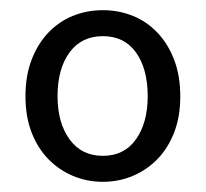

<svg xmlns="http://www.w3.org/2000/svg" viewBox="-20 -744 405 377"><path d="M182 -387Q151 -387 123.5 -398.5Q96 -410 75 -431.5Q54 -453 42 -484Q30 -515 30 -555Q30 -595 42 -626.5Q54 -658 75 -680Q96 -702 123.5 -713Q151 -724 182 -724Q213 -724 240.5 -713Q268 -702 289 -680Q310 -658 322 -626.5Q334 -595 334 -555Q334 -515 322 -484Q310 -453 289 -431.5Q268 -410 240.5 -398.5Q213 -387 182 -387ZM182 -438Q224 -438 247 -470.5Q270 -503 270 -555Q270 -609 247 -641Q224 -673 182 -673Q140 -673 116.5 -641Q93 -609 93 -555Q93 -503 116.5 -470.5Q140 -438 182 -438Z"/></svg>

Font: SourceSansPro
Style: Book
Weight: 400
Designer: Paul D. Hunt
Foundry: Adobe Systems Incorporated
Version: Version 2.021;PS 2.000;hotconv 1.0.86;makeotf.lib2.5.63406